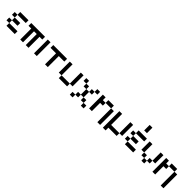

<svg xmlns="http://www.w3.org/2000/svg" viewBox="595 -3128 5478 5478"><g transform="rotate(45 3333.5 -389.0)"><path d="M111.1 -444.4V-555.6H444.4V-444.4ZM111.1 0V-111.1H444.4V0ZM111.1 -222.2V-333.3H333.3V-222.2ZM0 -333.3V-444.4H111.1V-333.3ZM0 -111.1V-222.2H111.1V-111.1Z M777.8 -444.4V0H666.7V-444.4H555.6V-555.6H1111.1V-444.4H1000V0H888.9V-444.4Z M1333.3 0H1222.2V-555.6H1333.3Z M1666.7 -444.4H1444.4V-555.6H2000V-444.4H1777.8V0H1666.7Z M2222.2 -111.1H2111.1V-555.6H2222.2ZM2666.7 -111.1H2555.6V-555.6H2666.7ZM2555.6 0H2222.2V-111.1H2555.6Z M2888.9 111.1H2777.8V0H2888.9ZM3000 0H2888.9V-111.1H3000ZM3111.1 -111.1H3000V-333.3H3111.1ZM2888.9 -444.4H2777.8V-555.6H2888.9ZM3000 -333.3H2888.9V-444.4H3000ZM3222.2 0H3111.1V-111.1H3222.2ZM3333.3 111.1H3222.2V0H3333.3ZM3222.2 -333.3H3111.1V-444.4H3222.2ZM3333.3 -444.4H3222.2V-555.6H3333.3Z M3555.6 -333.3V0H3444.4V-555.6H3555.6V-444.4H3666.7V-333.3ZM4000 111.1H3888.9V-444.4H4000ZM3888.9 -444.4H3666.7V-555.6H3888.9Z M4666.7 -111.1H4555.6V-555.6H4666.7ZM4222.2 0V111.1H4111.1V-555.6H4222.2V-111.1H4555.6V0Z M4888.9 -444.4V-555.6H5222.2V-444.4ZM4888.9 0V-111.1H5222.2V0ZM4888.9 -222.2V-333.3H5111.1V-222.2ZM4777.8 -333.3V-444.4H4888.9V-333.3ZM4777.8 -111.1V-222.2H4888.9V-111.1ZM5111.1 -666.7H5000V-888.9H5111.1Z M5666.7 0H5555.6V-111.1H5666.7ZM5555.6 -111.1H5444.4V-222.2H5555.6ZM5777.8 -111.1H5666.7V-222.2H5777.8ZM5444.4 -222.2H5333.3V-555.6H5444.4ZM5888.9 -222.2H5777.8V-555.6H5888.9Z M6111.1 -333.3V0H6000V-555.6H6111.1V-444.4H6222.2V-333.3ZM6555.6 111.1H6444.4V-444.4H6555.6ZM6444.4 -444.4H6222.2V-555.6H6444.4Z"/></g></svg>

Font: Pixeloid Sans
Style: Regular
Weight: 400
Designer: GGBotNet
Foundry: GGBotNet
Version: 0.5